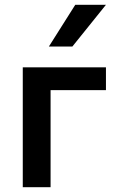

<svg xmlns="http://www.w3.org/2000/svg" viewBox="-20 -781 482 801"><path d="M75 0V-500H422V-405H191V0ZM422 -761 282 -587H184L294 -761Z"/></svg>

Font: Wix Madefor Text SemiBold
Style: Regular
Weight: 600
Designer: Dalton Maag Ltd
Foundry: Dalton Maag Ltd
Version: Version 3.100